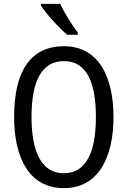

<svg xmlns="http://www.w3.org/2000/svg" viewBox="-20 -963 659 993"><path d="M291 -943H192V-934C217 -893 286 -818 328 -783H382V-795C353 -832 312 -898 291 -943ZM567 -358C567 -568 488 -724 311 -724C139 -724 53 -596 53 -359C53 -151 128 10 311 10C488 10 567 -148 567 -358ZM143 -358C143 -546 197 -647 311 -647C422 -647 476 -547 476 -358C476 -168 421 -67 310 -67C199 -67 143 -170 143 -358Z"/></svg>

Font: Noto Sans Devanagari UI Condensed
Style: Regular
Weight: 400
Width: 3
Designer: Jelle Bosma - Monotype Design Team
Foundry: Monotype Imaging Inc.
Version: Version 2.004